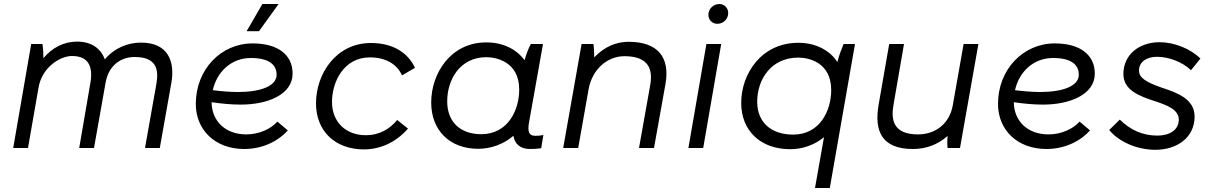

<svg xmlns="http://www.w3.org/2000/svg" viewBox="-20 -740 6055 960"><path d="M46 0H120L173 -304C191 -405 282 -460 340 -460C426 -460 445 -403 432 -326L376 0H450L508 -327C523 -412 583 -455 653 -455C760 -455 775 -396 762 -321L705 0H779L837 -327C855 -431 822 -527 685 -527C617 -527 551 -499 504 -443C485 -496 439 -532 365 -532C299 -532 240 -501 197 -449C197 -480 195 -504 192 -520H136Z M1201 5C1284 5 1364 -27 1419 -88L1367 -132C1334 -95 1275 -68 1212 -68C1105 -68 1039 -136 1038 -229C1085 -222 1135 -217 1184 -217C1320 -217 1443 -268 1443 -372C1443 -467 1368 -523 1243 -523C1085 -523 959 -393 959 -220C959 -92 1054 5 1201 5ZM1275 -584 1373 -720H1292L1213 -584ZM1044 -289C1065 -383 1138 -450 1234 -450C1325 -450 1363 -417 1363 -366C1363 -310 1284 -280 1170 -280C1129 -280 1085 -284 1044 -289Z M1800 7C1882 7 1961 -29 2020 -97L1966 -140C1930 -97 1880 -64 1809 -64C1707 -64 1640 -132 1640 -230C1640 -331 1699 -453 1829 -453C1912 -453 1966 -417 1990 -363L2055 -401C2018 -480 1940 -525 1835 -525C1661 -525 1560 -372 1560 -223C1560 -86 1654 7 1800 7Z M2630 5C2650 5 2666 4 2686 1L2697 -65C2684 -62 2671 -61 2657 -61C2625 -61 2617 -80 2625 -127L2695 -520H2634C2621 -495 2610 -466 2603 -439C2562 -494 2496 -528 2411 -528C2234 -528 2136 -374 2136 -227C2136 -90 2227 4 2371 4C2433 4 2497 -18 2547 -61C2554 -19 2582 5 2630 5ZM2412 -454C2462 -454 2576 -431 2576 -292C2576 -188 2519 -69 2386 -69C2281 -69 2216 -131 2216 -233C2216 -341 2279 -454 2412 -454Z M2796 0H2871L2923 -294C2941 -393 3016 -459 3102 -459C3204 -459 3249 -413 3231 -314L3175 0H3250L3307 -318C3332 -456 3267 -531 3123 -531C3062 -531 3004 -508 2951 -453C2951 -477 2950 -502 2947 -520H2888Z M3422 0H3496L3586 -520H3512ZM3567 -621C3595 -621 3621 -643 3621 -675C3621 -700 3602 -720 3577 -720C3548 -720 3522 -697 3522 -666C3522 -641 3541 -621 3567 -621Z M4198 -520C4189 -498 4175 -464 4167 -430C4128 -489 4059 -526 3971 -526C3788 -526 3686 -372 3686 -225C3686 -88 3781 6 3931 6C3991 6 4051 -14 4100 -54L4055 200H4129L4255 -520ZM3972 -452C4022 -452 4136 -429 4136 -290C4136 -186 4079 -67 3946 -67C3835 -67 3766 -129 3766 -231C3766 -339 3832 -452 3972 -452Z M4545 5C4610 5 4669 -17 4718 -60C4716 -38 4716 -12 4718 0H4780L4872 -520H4798L4744 -214C4728 -122 4658 -68 4570 -68C4445 -68 4435 -142 4447 -213L4500 -520H4426L4373 -216C4350 -83 4390 5 4545 5Z M5212 5C5295 5 5375 -27 5430 -88L5378 -132C5345 -95 5286 -68 5223 -68C5116 -68 5050 -136 5049 -229C5096 -222 5146 -217 5195 -217C5331 -217 5454 -268 5454 -372C5454 -467 5379 -523 5254 -523C5096 -523 4970 -393 4970 -220C4970 -92 5065 5 5212 5ZM5055 -289C5076 -383 5149 -450 5245 -450C5336 -450 5374 -417 5374 -366C5374 -310 5295 -280 5181 -280C5140 -280 5096 -284 5055 -289Z M5757 9C5866 9 5953 -53 5953 -157C5953 -245 5867 -276 5788 -302C5704 -331 5675 -354 5675 -387C5675 -431 5713 -456 5765 -456C5823 -456 5891 -431 5935 -389L5982 -447C5934 -496 5851 -529 5778 -529C5676 -529 5597 -467 5597 -370C5597 -289 5676 -260 5752 -235C5816 -214 5874 -192 5874 -142C5874 -90 5828 -62 5767 -62C5693 -62 5632 -90 5579 -142L5526 -90C5576 -29 5668 9 5757 9Z"/></svg>

Font: Fixel Display
Style: Italic
Weight: 400
Italic angle: -10°
Designer: AlfaBravo + MacPaw
Foundry: Kyrylo Tkachov, Marchela Mozhyna, Serhii Makarenko, Maria Weinstein, Zakhar Kryvoshyya
Version: Version 1.210;Glyphs 3.2 (3217)